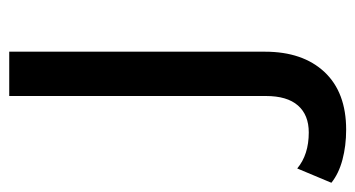

<svg xmlns="http://www.w3.org/2000/svg" viewBox="-289 -373 770 416"><g transform="rotate(-90 96.0 -165.0)"><path d="M-42 192C-22 197.3 -0.3 200 23 200C77 200 118.7 184.3 148 153C177.3 121.7 192 78.7 192 24V-530H96V26C96 56.7 89.2 79.8 75.5 95.5C61.8 111.2 42.3 119 17 119C-15 119 -41 110.7 -61 94L-92 168C-78.7 178.7 -62 186.7 -42 192Z"/></g></svg>

Font: Rookery
Style: Regular
Weight: 400
Designer: Ryan Kimball / Julieta Ulanovsky
Foundry: Motorola Mobility LLC.
Version: Version 1.0